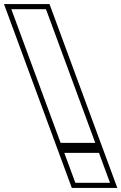

<svg xmlns="http://www.w3.org/2000/svg" viewBox="-350 -830 596 942"><path d="M-12 -19 -43.4 -104H126.6L158 -19L158.4 -18L189.7 67H19.7L-11.6 -18ZM-263.1 -700 -294.5 -785H-124.5L-93.1 -700L94.9 -190L126.3 -105H-43.7L-75.1 -190ZM-79.2 -129 2.3 92H225.6L144.1 -129ZM-330.4 -810 -61.1 -80H162.1L-107.1 -810Z"/></svg>

Font: Nordica Plus
Style: NordicaClassicBkOpOblOl
Weight: 900
Version: Version 1.01